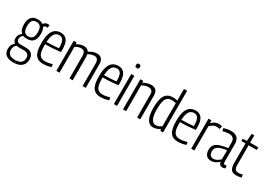

<svg xmlns="http://www.w3.org/2000/svg" viewBox="9 -1736 4111 2951"><g transform="rotate(30 2065.0 -260.0)"><path d="M202 -199Q161 -199 132 -211Q91 -180 91 -135Q91 -108 108 -91.5Q125 -75 164 -75H266Q330 -75 363.5 -40.5Q397 -6 397 59Q397 134 346.5 177Q296 220 202 220Q115 220 70 184Q25 148 25 76Q25 38 38.5 8.5Q52 -21 82 -43Q45 -69 45 -122Q45 -156 60.5 -183Q76 -210 103 -229Q52 -271 52 -371Q52 -544 202 -544Q262 -544 297 -517Q322 -559 372 -559Q387 -559 399 -555L393 -507Q385 -509 372 -509Q344 -509 326 -485Q352 -443 352 -371Q352 -199 202 -199ZM202 -243Q251 -243 274.5 -273.5Q298 -304 298 -371Q298 -439 274.5 -469.5Q251 -500 202 -500Q153 -500 130 -469.5Q107 -439 107 -371Q107 -304 130 -273.5Q153 -243 202 -243ZM74 66Q74 173 205 173Q273 173 308.5 144.5Q344 116 344 64Q344 -24 255 -24H161Q137 -24 117 -28Q74 6 74 66Z M602 10Q515 10 471.5 -50.5Q428 -111 428 -253Q428 -365 451.5 -428.5Q475 -492 516.5 -518Q558 -544 611 -544Q685 -544 722 -491.5Q759 -439 759 -319Q759 -313 758.5 -302Q758 -291 758 -286Q724 -281 651.5 -275Q579 -269 486 -268Q486 -258 486 -247Q486 -168 499.5 -123Q513 -78 541 -59Q569 -40 611 -40Q645 -40 678.5 -46Q712 -52 742 -61L750 -15Q719 -3 681 3.5Q643 10 602 10ZM487 -310Q535 -310 579.5 -312.5Q624 -315 657.5 -317.5Q691 -320 703 -322Q703 -420 679.5 -459.5Q656 -499 608 -499Q579 -499 553.5 -484Q528 -469 510 -428Q492 -387 487 -310Z M841 0V-534H893V-503Q923 -521 954.5 -532Q986 -543 1021 -543Q1054 -543 1076.5 -530.5Q1099 -518 1112 -496Q1138 -514 1173.5 -529Q1209 -544 1254 -544Q1310 -544 1336.5 -510Q1363 -476 1363 -421V0H1307V-408Q1307 -442 1291 -467.5Q1275 -493 1230 -493Q1201 -493 1173 -482Q1145 -471 1123 -457Q1131 -436 1131 -410V0H1074V-407Q1074 -441 1058 -466.5Q1042 -492 999 -492Q972 -492 946.5 -483Q921 -474 897 -459V0Z M1623 10Q1536 10 1492.5 -50.5Q1449 -111 1449 -253Q1449 -365 1472.5 -428.5Q1496 -492 1537.5 -518Q1579 -544 1632 -544Q1706 -544 1743 -491.5Q1780 -439 1780 -319Q1780 -313 1779.5 -302Q1779 -291 1779 -286Q1745 -281 1672.5 -275Q1600 -269 1507 -268Q1507 -258 1507 -247Q1507 -168 1520.5 -123Q1534 -78 1562 -59Q1590 -40 1632 -40Q1666 -40 1699.5 -46Q1733 -52 1763 -61L1771 -15Q1740 -3 1702 3.5Q1664 10 1623 10ZM1508 -310Q1556 -310 1600.5 -312.5Q1645 -315 1678.5 -317.5Q1712 -320 1724 -322Q1724 -420 1700.5 -459.5Q1677 -499 1629 -499Q1600 -499 1574.5 -484Q1549 -469 1531 -428Q1513 -387 1508 -310Z M1890 -655Q1871 -655 1863.5 -662.5Q1856 -670 1856 -691Q1856 -712 1863 -719.5Q1870 -727 1890 -727Q1910 -727 1917.5 -719.5Q1925 -712 1925 -691Q1925 -671 1917.5 -663Q1910 -655 1890 -655ZM1862 0V-534H1918V0Z M2024 0V-534H2076V-502Q2110 -521 2144.5 -532.5Q2179 -544 2217 -544Q2269 -544 2299.5 -514Q2330 -484 2330 -421V0H2274V-408Q2274 -493 2194 -493Q2165 -493 2136.5 -483Q2108 -473 2080 -457V0Z M2687 0 2680 -31Q2622 10 2559 10Q2490 10 2453 -57.5Q2416 -125 2416 -255Q2416 -408 2459.5 -476Q2503 -544 2597 -544Q2616 -544 2636.5 -541.5Q2657 -539 2679 -534V-740H2735V0ZM2679 -77V-488Q2655 -494 2637.5 -496.5Q2620 -499 2605 -499Q2558 -499 2529.5 -476Q2501 -453 2487.5 -401Q2474 -349 2474 -260Q2474 -151 2500.5 -95.5Q2527 -40 2575 -40Q2602 -40 2625.5 -48.5Q2649 -57 2679 -77Z M2995 10Q2908 10 2864.5 -50.5Q2821 -111 2821 -253Q2821 -365 2844.5 -428.5Q2868 -492 2909.5 -518Q2951 -544 3004 -544Q3078 -544 3115 -491.5Q3152 -439 3152 -319Q3152 -313 3151.5 -302Q3151 -291 3151 -286Q3117 -281 3044.5 -275Q2972 -269 2879 -268Q2879 -258 2879 -247Q2879 -168 2892.5 -123Q2906 -78 2934 -59Q2962 -40 3004 -40Q3038 -40 3071.5 -46Q3105 -52 3135 -61L3143 -15Q3112 -3 3074 3.5Q3036 10 2995 10ZM2880 -310Q2928 -310 2972.5 -312.5Q3017 -315 3050.5 -317.5Q3084 -320 3096 -322Q3096 -420 3072.5 -459.5Q3049 -499 3001 -499Q2972 -499 2946.5 -484Q2921 -469 2903 -428Q2885 -387 2880 -310Z M3286 -534V-483Q3345 -544 3412 -544Q3445 -544 3473 -535L3462 -481Q3434 -489 3407 -489Q3378 -489 3349.5 -475.5Q3321 -462 3290 -431V0H3234V-534Z M3473 -120Q3473 -180 3503 -214Q3533 -248 3589.5 -265.5Q3646 -283 3724 -294V-395Q3724 -441 3699.5 -466Q3675 -491 3627 -491Q3605 -491 3576.5 -487Q3548 -483 3515 -472L3502 -521Q3536 -533 3569.5 -538.5Q3603 -544 3631 -544Q3707 -544 3743.5 -506.5Q3780 -469 3780 -396V-89Q3780 -62 3787.5 -52.5Q3795 -43 3808 -43Q3822 -43 3835 -49L3843 -3Q3819 10 3792 10Q3735 10 3727 -52Q3700 -27 3665 -8.5Q3630 10 3585 10Q3533 10 3503 -24.5Q3473 -59 3473 -120ZM3529 -127Q3529 -82 3549 -58.5Q3569 -35 3602 -35Q3637 -35 3669 -53Q3701 -71 3724 -96V-255Q3670 -248 3625.5 -235Q3581 -222 3555 -197Q3529 -172 3529 -127Z M4034 10Q3968 10 3942 -29Q3916 -68 3916 -137V-488H3843V-528L3916 -534L3925 -663H3972V-534H4116V-487H3972V-141Q3972 -88 3990 -64.5Q4008 -41 4049 -41Q4083 -41 4119 -53L4128 -6Q4102 3 4078 6.5Q4054 10 4034 10Z"/></g></svg>

Font: Georama SemiCondensed Light
Style: Regular
Weight: 300
Width: 4
Designer: Jean-Baptiste Levee
Foundry: Production Type
Version: Version 1.000